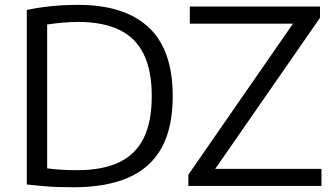

<svg xmlns="http://www.w3.org/2000/svg" viewBox="-20 -767 1380 792"><path d="M282.5 5.5Q251.5 5.5 221 4.5Q190.5 3.5 158.5 0.8Q126.5 -2 90.5 -6V-726Q123.5 -733 159.2 -737.8Q195 -742.5 231.2 -744.8Q267.5 -747 301 -747Q494 -747 593.2 -654.2Q692.5 -561.5 692.5 -370Q692.5 -240.5 646.8 -157.5Q601 -74.5 509.8 -34.5Q418.5 5.5 282.5 5.5ZM299 -65Q402 -65 470.2 -97Q538.5 -129 572.2 -196.2Q606 -263.5 606 -370.5Q606 -476.5 572.5 -544.2Q539 -612 471.5 -644.2Q404 -676.5 302.5 -676.5Q272.5 -676.5 240.2 -673.8Q208 -671 174.5 -666V-72.5Q202 -69 231.5 -67Q261 -65 299 -65ZM757 0V-46.5L1202.5 -689.5L1207.5 -669.5H763V-740H1300V-693.5L854 -50.5L849.5 -70.5H1306V0Z"/></svg>

Font: Encode Sans SemiExpanded
Style: Regular
Weight: 400
Width: 6
Designer: Multiple Designers
Foundry: Impallari Type
Version: Version 3.002